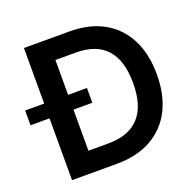

<svg xmlns="http://www.w3.org/2000/svg" viewBox="-160 -860 1011 993"><g transform="rotate(-20 345.5 -363.5)"><path d="M318.2 0H71.7V-727.3H323.2Q431.5 -727.3 509.4 -683.8Q587.4 -640.3 629.3 -558.9Q671.2 -477.6 671.2 -364.3Q671.2 -250.7 629.1 -169Q587 -87.4 508 -43.7Q429 0 318.2 0ZM203.5 -114H311.8Q540.5 -114 540.5 -364.3Q540.5 -613.3 315.7 -613.3H203.5ZM-33 -340.2V-421.5H307.2V-340.2Z"/></g></svg>

Font: Inter UI Semi Bold
Style: Regular
Weight: 600
Designer: Rasmus Andersson
Foundry: rsms
Version: 3.2;8d6f07862